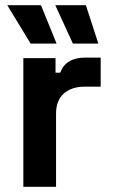

<svg xmlns="http://www.w3.org/2000/svg" viewBox="-20 -720 436 740"><path d="M196 0H70V-496H194V-440H212Q234 -498 308 -498H368V-386H306Q256 -386 226 -359.5Q196 -333 196 -282ZM198 -552H98L8 -700H138ZM359 -552H261L193 -700H311Z"/></svg>

Font: Rootstock Sans Headline
Style: Bold
Weight: 700
Designer: Florian Karsten
Foundry: Florian Karsten
Version: Version 2.000;FEAKit 1.0